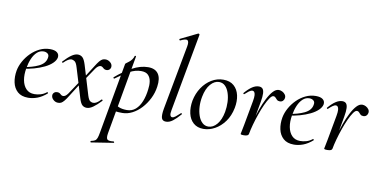

<svg xmlns="http://www.w3.org/2000/svg" viewBox="-88 -988 3020 1526"><g transform="rotate(10 1421.5 -225.5)"><path d="M157 12Q102 12 71 -16Q40 -44 30.5 -89Q21 -134 30 -185Q37 -223 58 -261Q79 -299 110 -330Q141 -361 180 -380Q219 -399 263 -399Q301 -399 319.5 -384.5Q338 -370 335 -345Q331 -321 307.5 -298Q284 -275 247 -257Q210 -239 164 -226Q118 -213 70 -208L72 -221Q147 -232 198 -256.5Q249 -281 257 -324Q263 -349 249.5 -360.5Q236 -372 216 -372Q186 -372 163 -351Q140 -330 125 -295Q110 -260 103 -218Q93 -164 101 -120.5Q109 -77 134 -51Q159 -25 201 -25Q224 -25 249.5 -32Q275 -39 299 -58Q301 -60 304.5 -56Q308 -52 306 -49Q268 -16 230.5 -2Q193 12 157 12Z M630 10Q608 10 593.5 -3Q579 -16 567 -55L495 -292Q484 -330 470 -339Q456 -348 445 -348Q432 -348 416.5 -338.5Q401 -329 383 -311Q380 -307 375.5 -311.5Q371 -316 375 -319Q410 -357 437.5 -376Q465 -395 488 -395Q510 -395 525.5 -381Q541 -367 554 -325L626 -87Q637 -53 649.5 -45.5Q662 -38 673 -38Q687 -38 702 -47Q717 -56 734 -75Q738 -78 742 -74Q746 -70 743 -66Q708 -29 680.5 -9.5Q653 10 630 10ZM398 10Q376 10 358.5 -6.5Q341 -23 343 -45Q345 -56 354 -64Q363 -72 377 -72Q391 -72 398.5 -67Q406 -62 412 -56Q418 -50 428 -50Q437 -50 446 -55.5Q455 -61 466 -76L547 -197L556 -185L479 -63Q460 -32 447 -16.5Q434 -1 423.5 4.5Q413 10 398 10ZM560 -186 551 -198 631 -323Q650 -354 662.5 -369Q675 -384 686 -389.5Q697 -395 711 -395Q733 -395 751 -379Q769 -363 766 -341Q764 -329 755 -321Q746 -313 732 -313Q719 -313 711.5 -319Q704 -325 697.5 -330.5Q691 -336 681 -336Q674 -336 664 -330Q654 -324 643 -309Z M711 275Q707 276 706 270Q705 264 709 263Q730 259 740.5 252.5Q751 246 757 230.5Q763 215 768 185L870 -386Q870 -389 878.5 -395Q887 -401 899 -410.5Q911 -420 920.5 -433Q930 -446 934 -461Q935 -465 940.5 -464Q946 -463 945 -459L832 178Q825 218 836 229.5Q847 241 886 236Q890 235 892 240.5Q894 246 889 247ZM916 1Q883 1 862.5 -2Q842 -5 828 -8L838 -63Q858 -49 883.5 -38.5Q909 -28 947 -28Q988 -28 1016.5 -53Q1045 -78 1062.5 -121.5Q1080 -165 1086 -220Q1091 -254 1086.5 -284Q1082 -314 1063.5 -333.5Q1045 -353 1006 -353Q960 -353 913.5 -328Q867 -303 806 -257Q803 -255 799 -259.5Q795 -264 799 -267Q860 -320 926.5 -356.5Q993 -393 1056 -393Q1113 -393 1138 -357Q1163 -321 1153 -253Q1146 -202 1123 -156Q1100 -110 1067 -74.5Q1034 -39 995 -19Q956 1 916 1Z M1269 9Q1240 9 1233 -14Q1226 -37 1235 -89L1332 -610Q1339 -649 1325.5 -658.5Q1312 -668 1268 -646Q1264 -645 1261.5 -651Q1259 -657 1263 -658L1400 -725Q1405 -727 1409 -723Q1413 -719 1412 -717L1297 -89Q1291 -59 1296 -46.5Q1301 -34 1312 -34Q1323 -34 1338.5 -46Q1354 -58 1374 -77Q1378 -81 1382 -77Q1386 -73 1382 -69Q1350 -32 1323 -11.5Q1296 9 1269 9Z M1572 14Q1522 14 1490.5 -14Q1459 -42 1448.5 -89Q1438 -136 1448 -193Q1460 -252 1491 -298.5Q1522 -345 1566.5 -372Q1611 -399 1662 -399Q1715 -399 1747 -371Q1779 -343 1789.5 -296Q1800 -249 1789 -193Q1776 -128 1742 -81.5Q1708 -35 1663 -10.5Q1618 14 1572 14ZM1607 -11Q1645 -11 1676 -47.5Q1707 -84 1719 -149Q1726 -189 1724.5 -228.5Q1723 -268 1712 -301.5Q1701 -335 1681 -355Q1661 -375 1631 -375Q1594 -375 1562.5 -339Q1531 -303 1518 -236Q1510 -195 1512 -155.5Q1514 -116 1525.5 -83Q1537 -50 1557.5 -30.5Q1578 -11 1607 -11Z M1936 -9 1926 -10Q1935 -57 1949 -110Q1963 -163 1981 -213.5Q1999 -264 2020 -305Q2041 -346 2063.5 -370.5Q2086 -395 2110 -395Q2124 -395 2138.5 -387.5Q2153 -380 2162 -367Q2171 -354 2168 -338Q2166 -325 2156.5 -316Q2147 -307 2132 -307Q2117 -307 2108.5 -315Q2100 -323 2093.5 -331Q2087 -339 2076 -339Q2063 -339 2047 -316Q2031 -293 2014 -256Q1997 -219 1981.5 -174.5Q1966 -130 1954 -86.5Q1942 -43 1936 -9ZM1897 8Q1881 8 1876 6Q1871 4 1871 1Q1871 -2 1876.5 -26Q1882 -50 1886 -74L1922 -271Q1928 -304 1926.5 -321Q1925 -338 1919 -345.5Q1913 -353 1904 -353Q1892 -353 1876.5 -341.5Q1861 -330 1845 -315Q1842 -312 1838 -316Q1834 -320 1837 -323Q1869 -360 1896 -377.5Q1923 -395 1949 -395Q1968 -395 1978.5 -384Q1989 -373 1990.5 -347Q1992 -321 1984 -276L1936 -9Q1933 8 1897 8Z M2302 12Q2247 12 2216 -16Q2185 -44 2175.5 -89Q2166 -134 2175 -185Q2182 -223 2203 -261Q2224 -299 2255 -330Q2286 -361 2325 -380Q2364 -399 2408 -399Q2446 -399 2464.5 -384.5Q2483 -370 2480 -345Q2476 -321 2452.5 -298Q2429 -275 2392 -257Q2355 -239 2309 -226Q2263 -213 2215 -208L2217 -221Q2292 -232 2343 -256.5Q2394 -281 2402 -324Q2408 -349 2394.5 -360.5Q2381 -372 2361 -372Q2331 -372 2308 -351Q2285 -330 2270 -295Q2255 -260 2248 -218Q2238 -164 2246 -120.5Q2254 -77 2279 -51Q2304 -25 2346 -25Q2369 -25 2394.5 -32Q2420 -39 2444 -58Q2446 -60 2449.5 -56Q2453 -52 2451 -49Q2413 -16 2375.5 -2Q2338 12 2302 12Z M2610 -9 2600 -10Q2609 -57 2623 -110Q2637 -163 2655 -213.5Q2673 -264 2694 -305Q2715 -346 2737.5 -370.5Q2760 -395 2784 -395Q2798 -395 2812.5 -387.5Q2827 -380 2836 -367Q2845 -354 2842 -338Q2840 -325 2830.5 -316Q2821 -307 2806 -307Q2791 -307 2782.5 -315Q2774 -323 2767.5 -331Q2761 -339 2750 -339Q2737 -339 2721 -316Q2705 -293 2688 -256Q2671 -219 2655.5 -174.5Q2640 -130 2628 -86.5Q2616 -43 2610 -9ZM2571 8Q2555 8 2550 6Q2545 4 2545 1Q2545 -2 2550.5 -26Q2556 -50 2560 -74L2596 -271Q2602 -304 2600.5 -321Q2599 -338 2593 -345.5Q2587 -353 2578 -353Q2566 -353 2550.5 -341.5Q2535 -330 2519 -315Q2516 -312 2512 -316Q2508 -320 2511 -323Q2543 -360 2570 -377.5Q2597 -395 2623 -395Q2642 -395 2652.5 -384Q2663 -373 2664.5 -347Q2666 -321 2658 -276L2610 -9Q2607 8 2571 8Z"/></g></svg>

Font: Cormorant Light Medium
Style: Italic
Weight: 500
Italic angle: -10°
Version: Version 4.000